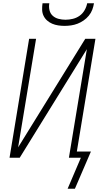

<svg xmlns="http://www.w3.org/2000/svg" viewBox="-20 -975 640 1187"><path d="M379 -815Q359 -815 339.5 -818Q320 -821 302.5 -828.5Q285 -836 271 -848.5Q257 -861 249 -878Q241 -895 240.5 -915Q240 -935 243 -955H285Q281 -933 286 -912Q291 -891 306 -877.5Q321 -864 342 -858.5Q363 -853 385 -853Q407 -853 430 -858.5Q453 -864 472 -877.5Q491 -891 503 -912Q515 -933 519 -955H561Q558 -935 550.5 -915Q543 -895 529 -878Q515 -861 497 -848.5Q479 -836 459.5 -828.5Q440 -821 419.5 -818Q399 -815 379 -815ZM398 192 480 0H406L517 -671L102 0H39L160 -735H203L92 -64L507 -735H570L455 -38H542L443 192Z"/></svg>

Font: Iosevka Aile Extralight
Style: Italic
Weight: 200
Italic angle: -9°
Designer: Belleve Invis
Foundry: Belleve Invis
Version: Version 31.1.0; ttfautohint (v1.8.4)